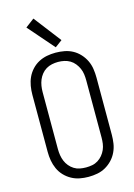

<svg xmlns="http://www.w3.org/2000/svg" viewBox="-142 -1042 785 1122"><g transform="rotate(-15 250.0 -480.5)"><path d="M250 8Q277 8 303.5 3Q330 -2 353 -15Q376 -28 394.5 -47.5Q413 -67 424.5 -91.5Q436 -116 440 -142Q444 -168 444 -195V-540Q444 -567 440 -593.5Q436 -620 424.5 -644Q413 -668 394.5 -688Q376 -708 353 -720.5Q330 -733 303.5 -738Q277 -743 250 -743Q223 -743 197 -738Q171 -733 147.5 -720.5Q124 -708 105.5 -688Q87 -668 76 -644Q65 -620 60.5 -593.5Q56 -567 56 -540V-195Q56 -168 60.5 -142Q65 -116 76 -91.5Q87 -67 105.5 -47.5Q124 -28 147.5 -15Q171 -2 197 3Q223 8 250 8ZM250 -49Q231 -49 212.5 -52.5Q194 -56 178 -66Q162 -76 150 -90.5Q138 -105 131 -122Q124 -139 121 -157.5Q118 -176 118 -195V-540Q118 -559 121 -577.5Q124 -596 131 -613Q138 -630 150 -645Q162 -660 178 -669.5Q194 -679 212.5 -683Q231 -687 250 -687Q269 -687 287.5 -683Q306 -679 322 -669.5Q338 -660 350 -645Q362 -630 369.5 -613Q377 -596 379.5 -577.5Q382 -559 382 -540V-195Q382 -176 379.5 -157.5Q377 -139 369.5 -122Q362 -105 350 -90.5Q338 -76 322 -66Q306 -56 287.5 -52.5Q269 -49 250 -49ZM260 -773 303 -805 177 -969 124 -929Z"/></g></svg>

Font: Iosevka SS09 Light
Style: Regular
Weight: 300
Monospace: yes
Designer: Belleve Invis
Foundry: Belleve Invis
Version: Version 5.2.1; ttfautohint (v1.8.3)